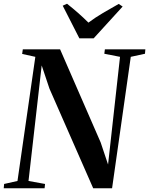

<svg xmlns="http://www.w3.org/2000/svg" viewBox="-38 -1007 798 1027"><path d="M-18 0 -16 -23 55.5 -39 151 -703 80.5 -718.5 84 -743H283.5L500.5 -245L540 -127L604 -703L520 -719.5L523 -743H739.5L737.5 -719.5L661.5 -703L561.5 0H460.5L226.5 -533L185 -657L114.5 -39L203 -23L200.5 0ZM386.5 -802 297.5 -976.5 320.5 -987Q351 -963 380 -937.5Q409 -912 435 -886Q471 -913 512.5 -937.5Q554 -962 597 -986L618 -972L463 -802Z"/></svg>

Font: Merriweather 120pt SemiBold
Style: Italic
Weight: 600
Italic angle: -7.8°
Version: Version 2.101